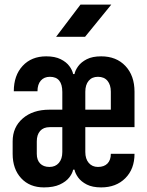

<svg xmlns="http://www.w3.org/2000/svg" viewBox="-20 -805 640 835"><path d="M171 10Q109 10 72 -30Q35 -70 35 -136V-190Q35 -252 79 -290Q123 -328 195 -328H251V-405Q251 -471 197 -471Q172 -471 157.5 -454.5Q143 -438 143 -408H40Q40 -477 78.5 -518.5Q117 -560 181 -560Q219 -560 244 -547.5Q269 -535 282 -517Q295 -499 298 -483H304Q307 -499 320 -517Q333 -535 357.5 -547.5Q382 -560 420 -560Q486 -560 525.5 -518Q565 -476 565 -406V-252H351V-144Q351 -114 366 -96.5Q381 -79 406 -79Q433 -79 447.5 -94Q462 -109 462 -136H565Q565 -70 525 -30Q485 10 420 10Q382 10 357.5 -2.5Q333 -15 320 -33Q307 -51 304 -67H298Q295 -51 281 -33Q267 -15 240 -2.5Q213 10 171 10ZM351 -328H462V-406Q462 -436 447.5 -453.5Q433 -471 406 -471Q380 -471 365.5 -453.5Q351 -436 351 -406ZM195 -79Q221 -79 236 -96.5Q251 -114 251 -144V-252H196Q169 -252 154.5 -235.5Q140 -219 140 -190V-136Q140 -109 154.5 -94Q169 -79 195 -79ZM224 -645 330 -785H464L350 -645Z"/></svg>

Font: NKDuy Mono
Style: Bold
Weight: 700
Monospace: yes
Designer: NKDuy
Foundry: NKDuy
Version: Version 2.251; ttfautohint (v1.8.4.7-5d5b)